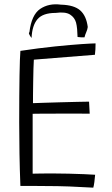

<svg xmlns="http://www.w3.org/2000/svg" viewBox="-20 -860 518 885"><path d="M410 5Q353 1.5 299.5 -0.5Q246 -2.5 188 -2.5Q161.5 -3 130.8 -3Q100 -3 74 -3Q71 -78 69.8 -152.5Q68.5 -227 68.5 -295.5Q68.5 -428.5 70 -513Q71.5 -597.5 74 -625.5Q160 -638.5 233.8 -646Q307.5 -653.5 357.2 -656.8Q407 -660 420.5 -660Q420.5 -643.5 419.8 -632.5Q419 -621.5 417.5 -607.5L136 -585Q135 -570 134.2 -542.8Q133.5 -515.5 133 -484.2Q132.5 -453 132.2 -426Q132 -399 132 -384.5Q146 -385 181 -386.2Q216 -387.5 258 -388.5Q300 -389.5 336.5 -390.5Q373 -391.5 390.5 -391.5L393.5 -336Q386 -336 361 -336.2Q336 -336.5 302 -336.5Q268 -336.5 233 -336.2Q198 -336 170.2 -336Q142.5 -336 130.5 -335.5Q130.5 -328 130.5 -303.8Q130.5 -279.5 130.5 -246.2Q130.5 -213 130.5 -177.2Q130.5 -141.5 130.5 -110.2Q130.5 -79 130.5 -59.5Q144 -60 171.8 -60.2Q199.5 -60.5 221 -60.5Q258 -60.5 296.8 -59.5Q335.5 -58.5 367.8 -57.2Q400 -56 418.5 -54.5Q417.5 -39 415 -21Q412.5 -3 410 5ZM125.5 -685Q118 -694 114.8 -701.8Q111.5 -709.5 115.5 -711Q125 -791.5 165 -818.8Q205 -846 261 -838.5Q321.5 -837 349.8 -812Q378 -787 384.5 -735.5Q383 -724 377.8 -712.2Q372.5 -700.5 369.5 -688Q360.5 -687.5 353.5 -688Q346.5 -688.5 337.5 -689.5Q337 -708.5 335.5 -725.5Q334 -742.5 330.5 -756Q324 -779.5 302.8 -793Q281.5 -806.5 236.5 -800.5Q177.5 -800.5 152.8 -771.5Q128 -742.5 125.5 -685Z"/></svg>

Font: Grandstander ExtraLight
Style: Regular
Weight: 200
Designer: Tyler Finck
Foundry: Etcetera Type Co
Version: Version 1.200; ttfautohint (v1.8.3)